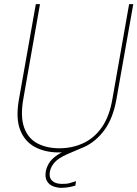

<svg xmlns="http://www.w3.org/2000/svg" viewBox="-20 -720 660 922"><path d="M262 12Q196 12 147 -14.5Q98 -41 76.5 -97Q55 -153 71 -243L152 -700H172L92 -245Q77 -160 96 -107.5Q115 -55 159.5 -31.5Q204 -8 265 -8Q327 -8 380 -32.5Q433 -57 469.5 -109.5Q506 -162 520 -246L600 -700H620L539 -243Q523 -153 482.5 -97Q442 -41 385 -14.5Q328 12 262 12ZM274 182Q256 182 236.5 175Q217 168 206 150.5Q195 133 200 102Q204 83 214.5 65Q225 47 246 31Q267 15 300 1L365 -26L374 -10L304 20Q261 39 243 59Q225 79 220 102Q214 130 228.5 146Q243 162 274 163Q297 164 314 159.5Q331 155 345 150L342 171Q327 176 309.5 179Q292 182 274 182Z"/></svg>

Font: DM Sans 16pt Thin
Style: Italic
Weight: 250
Italic angle: -10°
Version: Version 4.004;gftools[0.9.30]